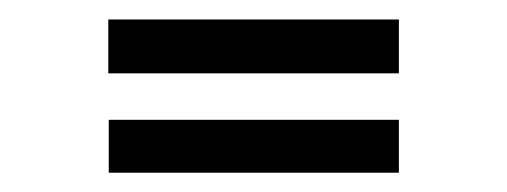

<svg xmlns="http://www.w3.org/2000/svg" viewBox="-20 -344 528 200"><path d="M92.8 -267.6V-323.7H395.5V-267.6ZM93.3 -164.1V-219.2H395.5V-164.1Z"/></svg>

Font: Mako
Style: Regular
Weight: 400
Designer: vernon adams
Foundry: vernon adams
Version: Version 1.100; ttfautohint (v1.8.4.7-5d5b);gftools[0.9.33]